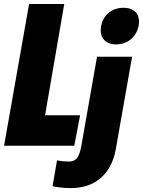

<svg xmlns="http://www.w3.org/2000/svg" viewBox="-58 -731 717 963"><path d="M-37.6 0H314.5L343.8 -152.8H168L264.2 -710.9H87.9ZM298.3 212.4C415.5 212.4 499.5 145.5 522.5 18.6L604.5 -446.3H428.7L351.1 -6.3C340.8 60.1 322.3 79.1 288.6 79.1C256.8 79.1 240.2 75.7 228 73.2L205.6 203.1C223.6 207 256.8 212.4 298.3 212.4ZM524.4 -508.3C585.4 -508.3 627.4 -550.3 637.2 -601.1C647 -653.8 622.1 -691.9 561 -691.9C500 -691.9 459 -652.3 449.2 -601.1C439.5 -550.3 463.9 -508.3 524.4 -508.3Z"/></svg>

Font: Roboto Flex Super Cond Black
Style: Italic
Weight: 900
Width: 3
Italic angle: -10°
Designer: Berlow after Robertson
Foundry: Google
Version: Version 3.200;Glyphs 3.3 (3311)